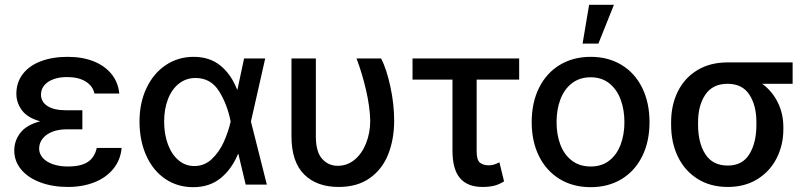

<svg xmlns="http://www.w3.org/2000/svg" viewBox="-20 -776 3403 807"><path d="M148.9 -266.1Q95.7 -280.8 72.3 -312.3Q48.8 -343.8 48.8 -381.8Q48.8 -430.2 76.2 -465.3Q103.5 -500.5 152.3 -518.8Q201.2 -537.1 264.6 -537.1Q325.7 -537.1 372.8 -518.6Q419.9 -500 448.2 -465.3Q476.6 -430.7 481.4 -382.8H377Q370.1 -415 339.8 -433.6Q309.6 -452.1 261.7 -452.1Q228.5 -452.1 203.6 -442.6Q178.7 -433.1 165.5 -416.5Q152.3 -399.9 152.3 -378.9Q152.3 -347.7 179.7 -330.1Q207 -312.5 258.8 -312.5H326.2V-232.4H258.8Q226.1 -232.4 200 -222.2Q173.8 -211.9 159.2 -193.4Q144.5 -174.8 144.5 -151.4Q144.5 -129.9 159.4 -112.8Q174.3 -95.7 201.9 -85.9Q229.5 -76.2 265.6 -76.2Q319.8 -76.2 348.9 -95.2Q377.9 -114.3 386.7 -154.3H491.2Q486.8 -104 456.8 -66.9Q426.8 -29.8 377.2 -10Q327.6 9.8 265.6 9.8Q201.2 9.8 149.9 -9.3Q98.6 -28.3 69.3 -63.2Q40 -98.1 40 -143.6Q40 -184.6 65.7 -217.8Q91.3 -251 148.9 -266.1Z M566.4 -265.6Q566.4 -344.2 595.9 -406.2Q625.5 -468.3 677.2 -502.7Q729 -537.1 793.9 -537.1Q860.8 -537.1 906 -500.7Q951.2 -464.4 976.6 -399.4H978L1005.9 -530.3H1094.7L1034.7 -265.1L1101.6 0H1012.7L981.9 -128.9H980.5Q953.6 -64.5 907 -26.9Q860.4 10.7 792 10.7Q725.6 10.7 674.3 -24.2Q623 -59.1 594.7 -122.1Q566.4 -185.1 566.4 -265.6ZM796.9 -78.1Q839.8 -78.1 871.1 -108.2Q902.3 -138.2 920.9 -179.9Q939.5 -221.7 949.2 -263.7L949.7 -265.1L949.2 -266.6Q935.1 -337.9 900.4 -393.1Q865.7 -448.2 801.8 -448.2Q762.7 -448.2 732.7 -425Q702.6 -401.9 686.3 -360.1Q669.9 -318.4 669.9 -264.6Q669.9 -211.9 685.8 -169.2Q701.7 -126.5 730.5 -102.3Q759.3 -78.1 796.9 -78.1Z M1307.6 -530.3V-202.1Q1307.6 -138.2 1333.7 -108.6Q1359.9 -79.1 1399.4 -79.1Q1439.5 -79.1 1470.5 -104.7Q1501.5 -130.4 1518.8 -174.1Q1536.1 -217.8 1536.1 -269.5Q1534.7 -327.1 1518.6 -397.2Q1502.4 -467.3 1478.5 -530.3H1582Q1605 -485.4 1620.8 -411.9Q1636.7 -338.4 1636.7 -269.5Q1636.7 -191.4 1612.1 -128.4Q1587.4 -65.4 1534.9 -27.8Q1482.4 9.8 1403.3 9.8Q1311 9.8 1258.1 -43.2Q1205.1 -96.2 1205.1 -203.1V-530.3Z M2162.1 -441.4H1983.4V-139.6Q1983.4 -103.5 1997.3 -92.3Q2011.2 -81.1 2034.2 -81.1Q2046.4 -81.1 2056.9 -84.5Q2067.4 -87.9 2079.1 -93.8L2098.6 -13.7Q2076.7 0 2055.9 4.9Q2035.2 9.8 2007.8 9.8Q1945.3 9.8 1913.6 -27.1Q1881.8 -64 1881.8 -142.6V-441.4H1713.9V-530.3H2162.1Z M2214.8 -262.7Q2214.8 -344.7 2245.6 -406.7Q2276.4 -468.8 2332.5 -502.9Q2388.7 -537.1 2462.9 -537.1Q2536.6 -537.1 2592.8 -502.9Q2648.9 -468.8 2679.4 -406.5Q2710 -344.2 2710 -262.7Q2710 -181.2 2679.4 -119.4Q2648.9 -57.6 2592.8 -23.4Q2536.6 10.7 2462.9 10.7Q2388.7 10.7 2332.5 -23.4Q2276.4 -57.6 2245.6 -119.4Q2214.8 -181.2 2214.8 -262.7ZM2604.5 -262.7Q2604.5 -314.9 2588.6 -357.7Q2572.8 -400.4 2540.8 -425.8Q2508.8 -451.2 2462.9 -451.2Q2416 -451.2 2383.5 -425.8Q2351.1 -400.4 2335.2 -357.7Q2319.3 -314.9 2319.3 -262.7Q2319.3 -210.4 2335.2 -168.2Q2351.1 -126 2383.5 -101.1Q2416 -76.2 2462.9 -76.2Q2509.3 -76.2 2541 -101.1Q2572.8 -126 2588.6 -168.2Q2604.5 -210.4 2604.5 -262.7ZM2456.1 -755.9H2560.5L2495.1 -592.8H2428.7Z M3038.1 -513.7H3311.5V-423.8H3183.6Q3225.1 -393.6 3248.8 -346.2Q3272.5 -298.8 3272.5 -242.2V-232.4Q3272.5 -167 3244.6 -111.6Q3216.8 -56.2 3163.8 -23.2Q3110.8 9.8 3039.1 9.8Q2965.8 9.8 2911.9 -24.2Q2857.9 -58.1 2829.3 -117.4Q2800.8 -176.8 2800.8 -251V-262.7Q2800.8 -334.5 2829.1 -391.6Q2857.4 -448.7 2911.1 -481.2Q2964.8 -513.7 3038.1 -513.7ZM3039.1 -80.1Q3100.1 -80.1 3129.6 -127.9Q3159.2 -175.8 3159.2 -251V-262.7Q3159.2 -333.5 3129.4 -378.7Q3099.6 -423.8 3038.1 -423.8Q2975.6 -423.8 2944.8 -378.4Q2914.1 -333 2914.1 -262.7V-251Q2914.1 -175.3 2944.8 -127.7Q2975.6 -80.1 3039.1 -80.1Z"/></svg>

Font: Pretendard Std Medium
Style: Regular
Weight: 500
Designer: Base glyphs from Inter by Rasmus Andersson; Hangeul glyphs from Noto Sans CJK(Source Han Sans) by Jang Soo-young and Kan
Foundry: Kil Hyung-jin
Version: Version 1.309